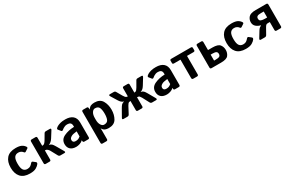

<svg xmlns="http://www.w3.org/2000/svg" viewBox="169 -1904 5275 3483"><g transform="rotate(-30 2806.5 -163.0)"><path d="M39.1 -256.3Q39.1 -380.9 101.6 -451.7Q164.1 -522.5 293.5 -522.5Q369.1 -522.5 411.1 -502.4Q453.1 -482.4 478.5 -443.8Q493.7 -420.9 473.6 -407.7L421.9 -373.5Q399.9 -358.9 383.3 -384.8Q375 -397.5 351.6 -412.1Q328.1 -426.8 293.5 -426.8Q238.3 -426.8 210.9 -387.9Q183.6 -349.1 183.6 -256.3Q183.6 -163.6 210.9 -124.8Q238.3 -85.9 293.5 -85.9Q333 -85.9 357.4 -102.5Q381.8 -119.1 403.3 -145.5Q421.9 -168 442.4 -151.9L487.8 -116.2Q508.3 -100.1 490.2 -73.2Q471.2 -44.9 425.5 -17.6Q379.9 9.8 293.5 9.8Q164.1 9.8 101.6 -61Q39.1 -131.8 39.1 -256.3Z M626 0Q596.7 0 596.7 -29.3V-483.4Q596.7 -512.7 626 -512.7H704.1Q733.4 -512.7 733.4 -483.4V-316.4H744.6Q768.6 -316.4 786.6 -335.9Q804.7 -355.5 818.4 -378.9L885.7 -492.7Q897.5 -512.7 923.8 -512.7H1003.9Q1042 -512.7 1019 -476.6L939 -349.6Q920.9 -320.8 895.8 -298.6Q870.6 -276.4 846.2 -270.5V-269.5Q882.3 -261.7 900.9 -244.4Q919.4 -227.1 945.8 -181.6L1030.3 -36.1Q1051.3 0 1015.1 0H931.6Q905.3 0 891.6 -25.4L815.9 -165Q806.6 -182.1 787.1 -200.4Q767.6 -218.8 745.1 -218.8H733.4V-29.3Q733.4 0 704.1 0Z M1099.1 -136.7Q1099.1 -234.4 1192.4 -278.3Q1285.6 -322.3 1405.3 -325.2V-344.7Q1405.3 -389.6 1382.8 -408.2Q1360.4 -426.8 1320.3 -426.8Q1292 -426.8 1270.3 -418.7Q1248.5 -410.6 1232.7 -400.1Q1216.8 -389.6 1204.1 -378.9Q1181.6 -359.4 1167 -377L1126.5 -426.8Q1111.3 -445.3 1133.8 -464.8Q1150.9 -480 1173.6 -491.2Q1196.3 -502.4 1233.9 -512.5Q1271.5 -522.5 1331.5 -522.5Q1433.1 -522.5 1487.5 -475.6Q1542 -428.7 1542 -337.4V-29.3Q1542 0 1512.7 0H1432.6Q1406.2 0 1406.2 -29.3V-43.9H1405.3Q1376.5 -16.1 1336.2 -3.2Q1295.9 9.8 1262.2 9.8Q1182.1 9.8 1140.6 -29.5Q1099.1 -68.8 1099.1 -136.7ZM1243.7 -139.6Q1243.7 -122.6 1250.5 -110.1Q1257.3 -97.7 1272 -91.8Q1286.6 -85.9 1304.7 -85.9Q1329.6 -85.9 1353 -92.8Q1376.5 -99.6 1405.3 -125V-231Q1323.2 -221.7 1295.4 -207Q1267.6 -192.4 1255.6 -176.8Q1243.7 -161.1 1243.7 -139.6Z M1704.1 195.3Q1674.8 195.3 1674.8 166V-483.4Q1674.8 -512.7 1704.1 -512.7H1781.2Q1805.7 -512.7 1807.6 -483.4L1809.6 -455.1H1811.5Q1836.9 -497.1 1868.2 -509.8Q1899.4 -522.5 1943.4 -522.5Q2058.1 -522.5 2104.7 -443.1Q2151.4 -363.8 2151.4 -256.3Q2151.4 -148.9 2104.7 -69.6Q2058.1 9.8 1943.4 9.8Q1899.4 9.8 1868.2 -2.9Q1836.9 -15.6 1811.5 -57.6H1809.6Q1811.5 -38.1 1811.5 -18.6V166Q1811.5 195.3 1782.2 195.3ZM1811.5 -234.4Q1811.5 -168.5 1837.6 -127.2Q1863.8 -85.9 1900.4 -85.9Q1966.3 -85.9 1986.6 -132.1Q2006.8 -178.2 2006.8 -256.3Q2006.8 -334.5 1986.6 -380.6Q1966.3 -426.8 1900.4 -426.8Q1863.8 -426.8 1837.6 -385.5Q1811.5 -344.2 1811.5 -278.3Z M2255.9 0Q2220.2 0 2240.7 -36.1L2323.2 -181.6Q2348.1 -225.6 2366.7 -243.7Q2385.3 -261.7 2421.4 -269.5V-270.5Q2390.1 -278.3 2369.1 -298.8Q2348.1 -319.3 2329.6 -349.6L2251.5 -476.6Q2229 -512.7 2266.6 -512.7H2344.7Q2371.1 -512.7 2382.8 -492.7L2448.2 -378.9Q2461.4 -356 2477.5 -336.2Q2493.7 -316.4 2519 -316.4H2526.9V-483.4Q2526.9 -512.7 2556.2 -512.7H2634.3Q2663.6 -512.7 2663.6 -483.4V-316.4H2671.4Q2696.8 -316.4 2712.9 -336.2Q2729 -356 2742.2 -378.9L2807.6 -492.7Q2819.3 -512.7 2845.7 -512.7H2923.8Q2961.4 -512.7 2939 -476.6L2860.8 -349.6Q2842.3 -319.3 2821.3 -298.8Q2800.3 -278.3 2769 -270.5V-269.5Q2805.2 -261.7 2823.7 -243.7Q2842.3 -225.6 2867.2 -181.6L2949.7 -36.1Q2970.2 0 2934.6 0H2853Q2826.2 0 2813 -25.4L2739.3 -165Q2730.5 -181.6 2715.1 -200.2Q2699.7 -218.8 2671.9 -218.8H2663.6V-29.3Q2663.6 0 2634.3 0H2556.2Q2526.9 0 2526.9 -29.3V-218.8H2518.6Q2490.7 -218.8 2475.3 -200.2Q2460 -181.6 2451.2 -165L2377.4 -25.4Q2364.3 0 2337.4 0Z M2998 -136.7Q2998 -234.4 3091.3 -278.3Q3184.6 -322.3 3304.2 -325.2V-344.7Q3304.2 -389.6 3281.7 -408.2Q3259.3 -426.8 3219.2 -426.8Q3190.9 -426.8 3169.2 -418.7Q3147.5 -410.6 3131.6 -400.1Q3115.7 -389.6 3103 -378.9Q3080.6 -359.4 3065.9 -377L3025.4 -426.8Q3010.3 -445.3 3032.7 -464.8Q3049.8 -480 3072.5 -491.2Q3095.2 -502.4 3132.8 -512.5Q3170.4 -522.5 3230.5 -522.5Q3332 -522.5 3386.5 -475.6Q3440.9 -428.7 3440.9 -337.4V-29.3Q3440.9 0 3411.6 0H3331.5Q3305.2 0 3305.2 -29.3V-43.9H3304.2Q3275.4 -16.1 3235.1 -3.2Q3194.8 9.8 3161.1 9.8Q3081.1 9.8 3039.6 -29.5Q2998 -68.8 2998 -136.7ZM3142.6 -139.6Q3142.6 -122.6 3149.4 -110.1Q3156.2 -97.7 3170.9 -91.8Q3185.5 -85.9 3203.6 -85.9Q3228.5 -85.9 3252 -92.8Q3275.4 -99.6 3304.2 -125V-231Q3222.2 -221.7 3194.3 -207Q3166.5 -192.4 3154.5 -176.8Q3142.6 -161.1 3142.6 -139.6Z M3551.3 -415Q3522 -415 3522 -439.5V-488.3Q3522 -512.7 3551.3 -512.7H3959.5Q3988.8 -512.7 3988.8 -488.3V-439.5Q3988.8 -415 3959.5 -415H3823.7V-29.3Q3823.7 0 3794.4 0H3716.3Q3687 0 3687 -29.3V-415Z M4099.1 0Q4069.8 0 4069.8 -29.3V-483.4Q4069.8 -512.7 4099.1 -512.7H4177.2Q4206.5 -512.7 4206.5 -483.4V-316.4H4297.9Q4415 -316.4 4451.4 -269Q4487.8 -221.7 4487.8 -158.2Q4487.8 -94.7 4451.4 -47.4Q4415 0 4297.9 0ZM4206.5 -95.7H4240.2Q4298.8 -95.7 4321 -109.9Q4343.3 -124 4343.3 -158.2Q4343.3 -192.4 4321 -206.5Q4298.8 -220.7 4240.2 -220.7H4206.5Z M4561 -256.3Q4561 -380.9 4623.5 -451.7Q4686 -522.5 4815.4 -522.5Q4891.1 -522.5 4933.1 -502.4Q4975.1 -482.4 5000.5 -443.8Q5015.6 -420.9 4995.6 -407.7L4943.8 -373.5Q4921.9 -358.9 4905.3 -384.8Q4897 -397.5 4873.5 -412.1Q4850.1 -426.8 4815.4 -426.8Q4760.3 -426.8 4732.9 -387.9Q4705.6 -349.1 4705.6 -256.3Q4705.6 -163.6 4732.9 -124.8Q4760.3 -85.9 4815.4 -85.9Q4855 -85.9 4879.4 -102.5Q4903.8 -119.1 4925.3 -145.5Q4943.8 -168 4964.4 -151.9L5009.8 -116.2Q5030.3 -100.1 5012.2 -73.2Q4993.2 -44.9 4947.5 -17.6Q4901.9 9.8 4815.4 9.8Q4686 9.8 4623.5 -61Q4561 -131.8 4561 -256.3Z M5133.3 0Q5096.2 0 5118.2 -36.1L5191.4 -155.8Q5210.9 -187.5 5225.6 -198.7Q5240.2 -210 5264.6 -224.6V-225.6Q5210 -237.3 5169.9 -271.7Q5129.9 -306.2 5129.9 -364.3Q5129.9 -423.3 5169.4 -468Q5209 -512.7 5319.8 -512.7H5539.1Q5568.4 -512.7 5568.4 -483.4V-29.3Q5568.4 0 5539.1 0H5460.9Q5431.6 0 5431.6 -29.3V-196.3H5388.2Q5365.7 -196.3 5353 -185.1Q5340.3 -173.8 5323.2 -143.6L5256.8 -25.4Q5242.7 0 5216.8 0ZM5274.4 -356.9Q5274.4 -315.4 5306.2 -303.7Q5337.9 -292 5386.7 -292H5431.6V-417H5377.4Q5317.4 -417 5295.9 -402.6Q5274.4 -388.2 5274.4 -356.9Z"/></g></svg>

Font: Istok Web
Style: Bold
Weight: 700
Designer: Andrey V. Panov
Foundry: Andrey V. Panov
Version: Version 1.0.2g